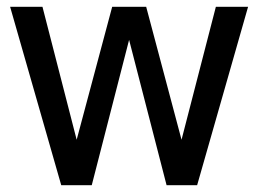

<svg xmlns="http://www.w3.org/2000/svg" viewBox="-20 -545 760 565"><path d="M160.2 0 9.8 -524.9H105L205.6 -133.8L310.1 -524.9H335H384.8H410.2L514.2 -133.8L615.2 -524.9H710L560.1 0H549.8H480H470.2L359.9 -427.7L250 0H240.2H169.9Z"/></svg>

Font: Miedinger*
Style: Book
Weight: 400
Version: Version 001.000